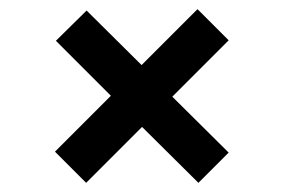

<svg xmlns="http://www.w3.org/2000/svg" viewBox="-20 -514 622 419"><path d="M413 -115 290 -237 168 -115 100 -183 222 -305 102 -425 169 -491 289 -372 411 -494 479 -426 356 -303 479 -181Z"/></svg>

Font: Literata 36pt ExtraBold
Style: Regular
Weight: 800
Designer: Latin by Veronika Burian and Jose Scaglione. Greek by Irene Vlachou. Cyrillic by Vera Evstafieva.
Foundry: TypeTogether
Version: Version 3.002